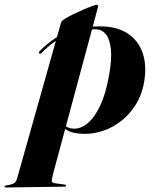

<svg xmlns="http://www.w3.org/2000/svg" viewBox="-127 -572 668 829"><path d="M296 -541 102.5 177.5Q97.5 197.5 96.5 207.5Q95.5 217.5 112.5 219.5L150 224.5Q154.5 225 156.2 226.2Q158 227.5 158 229.5Q158 231.5 156.2 232.8Q154.5 234 150.5 234L-101.5 237.5Q-104 237.5 -105.5 236.8Q-107 236 -107 234Q-107 232 -105.8 230.8Q-104.5 229.5 -101 229Q-81 225.5 -71.8 221.8Q-62.5 218 -58.2 210.5Q-54 203 -50.5 189L137 -476Q139 -482 153.8 -491.2Q168.5 -500.5 189.8 -510.8Q211 -521 232.8 -530.5Q254.5 -540 270.8 -545.8Q287 -551.5 291 -551.5Q294.5 -551.5 296 -549.2Q297.5 -547 296 -541ZM51.5 -342.5Q49.5 -340.5 46.8 -340.2Q44 -340 42.5 -341.5Q40.5 -343.5 41.2 -346.2Q42 -349 44 -351Q75.5 -383 112.2 -407.5Q149 -432 197.5 -445.5Q246 -459 312 -458Q378 -457 422.2 -428.8Q466.5 -400.5 486 -351.2Q505.5 -302 498 -237Q490 -164.5 452 -109.5Q414 -54.5 356.8 -24Q299.5 6.5 234 6Q188 5.5 160.2 -11.2Q132.5 -28 117 -57L127 -61Q139 -39.5 155.2 -28Q171.5 -16.5 192.5 -16.5Q223 -16 252.2 -40.5Q281.5 -65 305.5 -115.5Q329.5 -166 343.5 -245Q356.5 -315.5 351.8 -359.5Q347 -403.5 330.2 -424Q313.5 -444.5 288.5 -445.5Q221.5 -446.5 161.8 -420.8Q102 -395 51.5 -342.5Z"/></svg>

Font: Fraunces 120pt
Style: Bold Italic
Weight: 700
Italic angle: -16°
Version: Version 1.000;[b76b70a41]